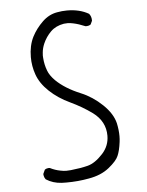

<svg xmlns="http://www.w3.org/2000/svg" viewBox="-51 -760 602 784"><g transform="rotate(-5 250.0 -368.0)"><path d="M189.5 -18.6Q237.3 -18.6 281.7 -26.9Q333 -35.6 365.7 -62Q398.4 -88.4 406.7 -108.4Q416 -129.4 420.4 -165Q421.9 -176.3 421.9 -188.5Q421.9 -213.4 416 -241.2Q406.7 -281.2 367.2 -319.1Q327.6 -356.9 280.3 -376.5Q216.3 -402.8 178.7 -439.9Q158.2 -460.9 150.9 -480.5Q141.1 -505.9 139.2 -534.2Q138.7 -538.6 138.7 -543.5Q138.7 -548.3 139.6 -556.2Q141.1 -573.2 148.9 -591.8Q160.6 -618.7 181.2 -639.2Q201.7 -659.7 235.4 -665.5Q241.7 -666.5 251.2 -666.5Q260.7 -666.5 273.9 -663.6Q295.4 -659.2 322.3 -647.9Q324.2 -647.5 327.4 -647.5Q330.6 -647.5 335.2 -648.7Q339.8 -649.9 344.2 -652.8L351.1 -667.5Q351.1 -668.5 351.1 -669.9Q351.1 -685.5 341.8 -696.8Q304.7 -718.3 252.9 -718.3Q232.4 -718.3 211.9 -714.4Q178.2 -708.5 151.9 -683.1Q124 -656.2 107.4 -624Q89.4 -588.4 89.4 -541Q89.4 -504.4 101.6 -469.7Q114.7 -432.1 149.9 -398.9Q185.1 -365.7 233.2 -343.3Q281.2 -320.8 322.3 -291Q373 -253.4 373 -194.8Q373 -153.3 344.7 -122.1Q312.5 -86.9 281.7 -79.1Q253.4 -71.8 211.9 -67.4Q204.1 -66.4 193.4 -66.4Q182.6 -66.4 168.9 -69.3Q147.9 -73.2 127.4 -83.5Q126 -84 122.8 -84Q119.6 -84 115 -82.8Q110.4 -81.5 106.4 -78.6L99.1 -63Q98.6 -62 98.6 -59.6Q98.6 -57.1 99.6 -53.7Q101.1 -45.9 106.4 -39.1Q134.3 -21 170.4 -19Q180.2 -18.6 189.5 -18.6Z"/></g></svg>

Font: NaikaiFont
Style: ExtraLight
Weight: 200
Version: Version 1.89